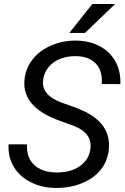

<svg xmlns="http://www.w3.org/2000/svg" viewBox="-20 -922 621 952"><path d="M19 0ZM428.2 -183.1Q439 -261.2 347.2 -297.4L262.7 -328.1L234.4 -340.3Q91.8 -405.3 101.1 -522.9Q106 -582 141.6 -627.4Q177.2 -672.9 236.1 -697.5Q294.9 -722.2 361.3 -720.7Q425.8 -719.2 476.3 -691.9Q526.9 -664.6 553.2 -615.5Q579.6 -566.4 576.7 -504.9L484.4 -505.4Q489.3 -570.8 455.1 -606.7Q420.9 -642.6 357.4 -643.6Q290.5 -644.5 245.6 -612.3Q200.7 -580.1 193.8 -524.4Q184.1 -451.7 283.2 -414.1L356 -388.2L392.6 -372.6Q530.3 -309.1 520 -184.1Q514.6 -124 479.5 -80.3Q444.3 -36.6 384 -12.7Q323.7 11.2 254.4 9.8Q187.5 9.3 132.1 -18.8Q76.7 -46.9 47.9 -95.7Q19 -144.5 22.5 -206.5L114.3 -206.1Q109.9 -142.6 148.7 -105.2Q187.5 -67.9 258.3 -66.9Q329.1 -65.9 375 -97.7Q420.9 -129.4 428.2 -183.1ZM438 -902.3H550.8L401.4 -758.8H323.7Z"/></svg>

Font: Roboto
Style: Italic
Weight: 400
Italic angle: -12°
Designer: Google
Version: Version 2.134; 2016; ttfautohint (v1.6)